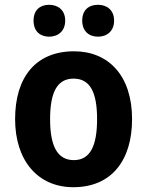

<svg xmlns="http://www.w3.org/2000/svg" viewBox="-20 -771 615 801"><path d="M120 -685C120 -640 148 -618 185 -618C222 -618 252 -641 252 -685C252 -729 222 -751 185 -751C148 -751 120 -730 120 -685ZM323 -685C323 -641 351 -618 389 -618C426 -618 456 -641 456 -685C456 -729 426 -751 389 -751C351 -751 323 -730 323 -685ZM531 -274C531 -456 432 -557 289 -557C130 -557 43 -450 43 -274C43 -102 137 10 286 10C446 10 531 -103 531 -274ZM189 -274C189 -385 218 -443 287 -443C357 -443 385 -384 385 -274C385 -164 357 -103 288 -103C218 -103 189 -164 189 -274Z"/></svg>

Font: Noto Sans Georgian SemiCondensed Bold
Style: Regular
Weight: 700
Width: 4
Designer: Monotype Design Team, Akaki Razmadze
Foundry: Google LLC
Version: Version 2.005